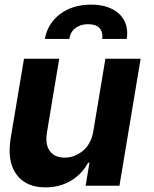

<svg xmlns="http://www.w3.org/2000/svg" viewBox="-20 -798 662 825"><path d="M524.5 -630.7H419Q420.1 -636.4 420.1 -642.4Q420.1 -665.5 405.4 -679.7Q390.6 -693.9 359 -693.9Q339.8 -693.9 325.5 -688.7Q311.1 -683.6 301 -674.9Q290.8 -666.2 285.2 -654.7Q279.5 -643.1 278.1 -630.7H172.6Q185 -697.4 238.3 -737.6Q291.9 -778.1 372.2 -778.1Q409.8 -778.1 438.7 -768.6Q467.7 -759.2 487.2 -742.7Q506.7 -726.2 516.7 -703.8Q526.6 -681.5 526.6 -655.5Q526.6 -643.5 524.5 -630.7ZM175.4 7.1Q101.9 7.1 61.4 -35.5Q21.3 -78.5 21.3 -150.9Q21.3 -162.3 22.2 -174Q23.1 -185.7 24.9 -198.2L83.1 -545.5H234.4L181.1 -225.1Q180.4 -218.8 179.9 -212.9Q179.3 -207 179.3 -201.3Q179.3 -164.1 199.6 -142.4Q219.8 -120.7 258.5 -120.7Q299.4 -120.7 335.2 -149.1Q370.4 -177.2 380.7 -232.2L432.9 -545.5H584.2L493.3 0H348L364.3 -99.1H358.7Q346.2 -75.6 328.1 -56.3Q310 -36.9 286.9 -22.7Q263.8 -8.5 235.8 -0.7Q207.7 7.1 175.4 7.1Z"/></svg>

Font: Linik Sans
Style: Bold Italic
Weight: 700
Italic angle: 9°
Designer: Fonts by Rasmus Andersson / Changes by Cristiano Sobral with parts from Marc Monis
Foundry: rsms
Version: Version 3.020; ttfautohint (v1.6)